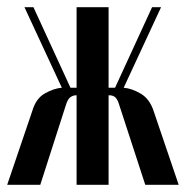

<svg xmlns="http://www.w3.org/2000/svg" viewBox="-28 -514 517 534"><path d="M304 -221Q299 -238 292.5 -243.5Q286 -249 276 -249H274V0H185V-249H184Q175 -249 167.5 -243.5Q160 -238 155 -221L84 0H-8L62 -206Q72 -240 96.5 -254Q121 -268 144 -270L40 -494H65L168 -270H185V-494H274V-270H292L395 -494H420L316 -270Q339 -268 363.5 -253.5Q388 -239 399 -206L469 0H376Z"/></svg>

Font: Moniqa Narrow Heading
Style: Bold
Weight: 700
Width: 4
Designer: Rajesh Rajput
Foundry: Rajesh Rajput
Version: Version 1.000